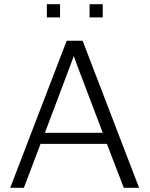

<svg xmlns="http://www.w3.org/2000/svg" viewBox="-20 -898 715 918"><path d="M28.8 0 298.8 -703.1H375L645 0H571.8L491.2 -210H173.8L94.2 0ZM194.8 -263.2H471.2L349.1 -585L333 -629.9ZM204.1 -814.9V-877.9H267.1V-814.9ZM408.2 -814.9V-877.9H471.2V-814.9Z"/></svg>

Font: CMU Bright
Style: Roman
Weight: 500
Version: Version 0.7.0